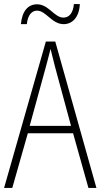

<svg xmlns="http://www.w3.org/2000/svg" viewBox="-20 -918 491 938"><path d="M82 -800H111C116 -847 137 -866 161 -866C205 -866 233 -800 291 -800C333 -800 367 -833 370 -898H341C337 -853 317 -832 290 -832C245 -832 218 -897 161 -897C117 -897 88 -864 82 -800ZM412 0H451L250 -715H204L0 0H40L116 -267H337ZM249 -591 327 -303H125L204 -591C212 -623 220 -649 227 -679C234 -649 242 -621 249 -591Z"/></svg>

Font: Noto Sans Gurmukhi Condensed ExtraLight
Style: Regular
Weight: 200
Width: 3
Designer: Jelle Bosma - Monotype Design Team
Foundry: Monotype Imaging Inc.
Version: Version 2.004